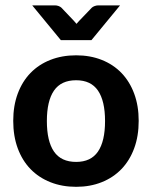

<svg xmlns="http://www.w3.org/2000/svg" viewBox="-20 -703 578 730"><path d="M30.3 0ZM269.5 -492.7Q322.8 -492.7 366.7 -475.3Q410.6 -458 441.9 -425.5Q473.1 -393.1 490.2 -346.9Q507.3 -300.8 507.3 -243.7Q507.3 -185.5 490.2 -139.2Q473.1 -92.8 441.9 -60.3Q410.6 -27.8 366.7 -10.3Q322.8 7.3 269.5 7.3Q215.8 7.3 171.6 -10.3Q127.4 -27.8 95.9 -60.3Q64.5 -92.8 47.4 -139.2Q30.3 -185.5 30.3 -243.7Q30.3 -300.8 47.4 -346.9Q64.5 -393.1 95.9 -425.5Q127.4 -458 171.6 -475.3Q215.8 -492.7 269.5 -492.7ZM269.5 -87.4Q325.7 -87.4 352.5 -126.7Q379.4 -166 379.4 -242.7Q379.4 -319.3 352.5 -358.6Q325.7 -397.9 269.5 -397.9Q212.4 -397.9 185.3 -358.6Q158.2 -319.3 158.2 -242.7Q158.2 -166 185.3 -126.7Q212.4 -87.4 269.5 -87.4ZM102.5 -682.6H188.5Q195.8 -682.6 202.4 -680.2Q209 -677.7 212.9 -674.3L260.3 -624.5Q265.6 -618.7 271 -612.3Q273.9 -615.7 276.6 -618.9Q279.3 -622.1 282.2 -625L329.1 -673.8Q332.5 -677.2 339.6 -679.9Q346.7 -682.6 354 -682.6H436.5L327.6 -550.3H211.4Z"/></svg>

Font: Carlito
Style: Bold
Weight: 700
Designer: Lukasz Dziedzic
Foundry: tyPoland Lukasz Dziedzic
Version: Version 1.104